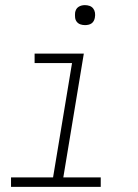

<svg xmlns="http://www.w3.org/2000/svg" viewBox="-20 -729 540 749"><path d="M23 0V-37H187L261 -483H115V-520H307L227 -37H373V0ZM312 -631Q302 -631 293.5 -634Q285 -637 279.5 -644Q274 -651 273 -660.5Q272 -670 273 -680Q274 -686 277 -692Q280 -698 286 -702Q292 -706 298.5 -707.5Q305 -709 311 -709Q321 -709 329.5 -706Q338 -703 343.5 -696Q349 -689 350.5 -679.5Q352 -670 350 -660Q349 -654 346 -648Q343 -642 337.5 -638Q332 -634 325 -632.5Q318 -631 312 -631Z"/></svg>

Font: Iosevka SS18 Extralight
Style: Italic
Weight: 200
Italic angle: -9°
Monospace: yes
Designer: Belleve Invis
Foundry: Belleve Invis
Version: Version 25.1.1; ttfautohint (v1.8.4)